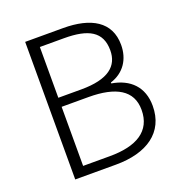

<svg xmlns="http://www.w3.org/2000/svg" viewBox="-131 -842 904 956"><g transform="rotate(-20 321.0 -364.5)"><path d="M106 0H322C486 0 594 -72 594 -213C594 -313 534 -372 438 -388V-393C511 -416 550 -476 550 -552C550 -675 454 -729 307 -729H106ZM166 -411V-680H294C423 -680 490 -644 490 -545C490 -462 432 -411 288 -411ZM166 -50V-363H308C453 -363 535 -317 535 -213C535 -100 449 -50 308 -50Z"/></g></svg>

Font: Spoqa Han Sans Neo Light
Style: Regular
Weight: 300
Designer: [Spoqa Han Sans Neo] Dong-huui Kim  Younghwa Kang  Yujin Lee  [Noto Sans] Ryoko NISHIZUKA  (kana & ideographs); Paul D. 
Foundry: Spoqa (http://www.spoqa-han-sans.com)
Version: Version 1.000